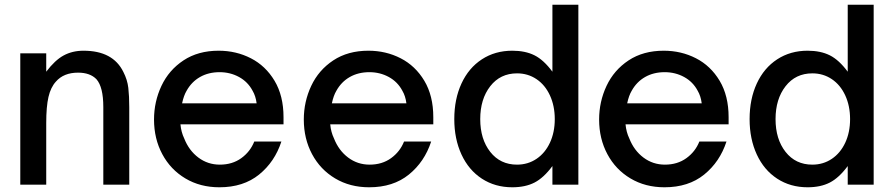

<svg xmlns="http://www.w3.org/2000/svg" viewBox="-20 -783 3791 814"><path d="M66 0V-557H176V-479Q213 -528 250 -548Q287 -568 334 -568Q459 -568 503 -478Q520 -445 524 -410.5Q528 -376 528 -328V0H418V-329Q418 -414 389 -447Q362 -475 311 -475Q250 -475 217 -437Q195 -413 185.5 -372Q176 -331 176 -261V0Z M633 -276Q633 -352 664.5 -419Q696 -486 758 -527Q820 -568 907 -568Q981 -568 1043.5 -536Q1106 -504 1144 -440.5Q1182 -377 1182 -286V-256H745Q748 -223 761 -196Q781 -145 821 -115Q861 -85 912 -85Q965 -85 1003 -112.5Q1041 -140 1058 -183H1173Q1145 -97 1078.5 -43Q1012 11 910 11Q829 11 766 -26.5Q703 -64 668 -129.5Q633 -195 633 -276ZM1068 -345Q1064 -376 1051 -398Q1031 -436 993.5 -456.5Q956 -477 911 -477Q864 -477 828 -456.5Q792 -436 771 -398Q759 -378 752 -345Z M1268 -276Q1268 -352 1299.5 -419Q1331 -486 1393 -527Q1455 -568 1542 -568Q1616 -568 1678.5 -536Q1741 -504 1779 -440.5Q1817 -377 1817 -286V-256H1380Q1383 -223 1396 -196Q1416 -145 1456 -115Q1496 -85 1547 -85Q1600 -85 1638 -112.5Q1676 -140 1693 -183H1808Q1780 -97 1713.5 -43Q1647 11 1545 11Q1464 11 1401 -26.5Q1338 -64 1303 -129.5Q1268 -195 1268 -276ZM1703 -345Q1699 -376 1686 -398Q1666 -436 1628.5 -456.5Q1591 -477 1546 -477Q1499 -477 1463 -456.5Q1427 -436 1406 -398Q1394 -378 1387 -345Z M1906 -278Q1906 -363 1936.5 -429Q1967 -495 2023 -531.5Q2079 -568 2152 -568Q2207 -568 2246 -548.5Q2285 -529 2322 -479V-763H2432V0H2322V-79Q2285 -29 2246 -9Q2207 11 2152 11Q2079 11 2023 -25.5Q1967 -62 1936.5 -128Q1906 -194 1906 -278ZM2332 -278Q2332 -334 2311.5 -378.5Q2291 -423 2254.5 -447.5Q2218 -472 2172 -472Q2101 -472 2058.5 -417.5Q2016 -363 2016 -278Q2016 -193 2058.5 -139Q2101 -85 2172 -85Q2218 -85 2254.5 -109.5Q2291 -134 2311.5 -178Q2332 -222 2332 -278Z M2520 -276Q2520 -352 2551.5 -419Q2583 -486 2645 -527Q2707 -568 2794 -568Q2868 -568 2930.5 -536Q2993 -504 3031 -440.5Q3069 -377 3069 -286V-256H2632Q2635 -223 2648 -196Q2668 -145 2708 -115Q2748 -85 2799 -85Q2852 -85 2890 -112.5Q2928 -140 2945 -183H3060Q3032 -97 2965.5 -43Q2899 11 2797 11Q2716 11 2653 -26.5Q2590 -64 2555 -129.5Q2520 -195 2520 -276ZM2955 -345Q2951 -376 2938 -398Q2918 -436 2880.5 -456.5Q2843 -477 2798 -477Q2751 -477 2715 -456.5Q2679 -436 2658 -398Q2646 -378 2639 -345Z M3158 -278Q3158 -363 3188.5 -429Q3219 -495 3275 -531.5Q3331 -568 3404 -568Q3459 -568 3498 -548.5Q3537 -529 3574 -479V-763H3684V0H3574V-79Q3537 -29 3498 -9Q3459 11 3404 11Q3331 11 3275 -25.5Q3219 -62 3188.5 -128Q3158 -194 3158 -278ZM3584 -278Q3584 -334 3563.5 -378.5Q3543 -423 3506.5 -447.5Q3470 -472 3424 -472Q3353 -472 3310.5 -417.5Q3268 -363 3268 -278Q3268 -193 3310.5 -139Q3353 -85 3424 -85Q3470 -85 3506.5 -109.5Q3543 -134 3563.5 -178Q3584 -222 3584 -278Z"/></svg>

Font: Open Sauce One Medium
Style: Regular
Weight: 500
Designer: Alfredo Marco Pradil
Foundry: Creative Sauce Fz LLC
Version: Version 1.477